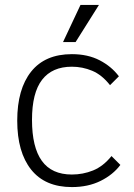

<svg xmlns="http://www.w3.org/2000/svg" viewBox="-20 -740 545 780"><path d="M469 -70Q439 -30 388.5 -5Q338 20 272 20Q163 20 106.5 -51Q50 -122 50 -250Q50 -378 106.5 -449Q163 -520 272 -520Q337 -520 385 -495Q433 -470 463 -430L427 -394Q394 -436 354.5 -452.5Q315 -469 272 -469Q192 -469 151 -416Q110 -363 110 -253Q110 -142 150 -86.5Q190 -31 272 -31Q317 -31 358 -47.5Q399 -64 433 -106ZM307 -720H382L287 -569H236Z"/></svg>

Font: Moderustic Light
Style: Regular
Weight: 300
Designer: Tural Alisoy
Foundry: TAFT Foundry
Version: Version 2.120